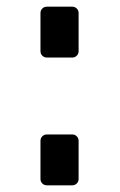

<svg xmlns="http://www.w3.org/2000/svg" viewBox="-20 -554 358 574"><path d="M120 -382Q112 -382 106.5 -387.5Q101 -393 101 -401V-515Q101 -523 106.5 -528.5Q112 -534 120 -534H196Q204 -534 209.5 -528.5Q215 -523 215 -515V-401Q215 -393 209.5 -387.5Q204 -382 196 -382ZM120 0Q112 0 106.5 -5.5Q101 -11 101 -19V-133Q101 -141 106.5 -146.5Q112 -152 120 -152H196Q204 -152 209.5 -146.5Q215 -141 215 -133V-19Q215 -11 209.5 -5.5Q204 0 196 0Z"/></svg>

Font: Miriam Libre SemiBold
Style: Regular
Weight: 600
Version: Version 2.000